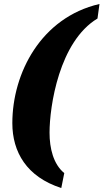

<svg xmlns="http://www.w3.org/2000/svg" viewBox="-20 -799 520 965"><path d="M288 146 303 71C248 26 229 -54 229 -132C229 -264 277 -590 470 -706L480 -779C186 -711 42 -431 42 -180C42 -35 114 90 288 146Z"/></svg>

Font: Noto Serif Tamil SemiCondensed Black
Style: Italic
Weight: 900
Width: 4
Italic angle: -12°
Designer: Indian Type Foundry, Tom Grace, and the Monotype Design Team
Foundry: Monotype Imaging Inc.
Version: Version 2.003